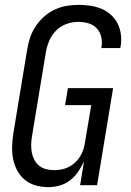

<svg xmlns="http://www.w3.org/2000/svg" viewBox="-20 -763 540 791"><path d="M180 8Q153 8 127.5 1Q102 -6 82.5 -22Q63 -38 51 -60.5Q39 -83 34 -108Q29 -133 30 -160.5Q31 -188 35 -214L92 -559Q96 -584 104 -608Q112 -632 126.5 -654Q141 -676 161 -694Q181 -712 204.5 -723Q228 -734 253 -738.5Q278 -743 303 -743Q327 -743 351.5 -739.5Q376 -736 397.5 -727Q419 -718 436.5 -702.5Q454 -687 464.5 -666Q475 -645 478 -621Q481 -597 477 -572Q476 -570 476 -568Q476 -566 475 -565H397Q398 -566 398 -567Q398 -568 398 -569Q402 -590 397 -611Q392 -632 378.5 -646.5Q365 -661 344.5 -667Q324 -673 303 -673Q279 -673 254.5 -664.5Q230 -656 211.5 -637.5Q193 -619 183 -595.5Q173 -572 169 -548L112 -203Q109 -186 108.5 -168.5Q108 -151 111 -135Q114 -119 121.5 -104.5Q129 -90 141.5 -80Q154 -70 170.5 -66Q187 -62 204 -62Q219 -62 234 -65Q249 -68 263 -75Q277 -82 289 -93Q301 -104 309.5 -117.5Q318 -131 323 -146Q328 -161 330 -176L356 -330H248L260 -400H446L380 0H310L326 -98Q316 -76 302 -55.5Q288 -35 268.5 -20Q249 -5 225.5 1.5Q202 8 180 8Z"/></svg>

Font: Iosevka Curly Oblique
Style: Regular
Weight: 400
Italic angle: -9°
Monospace: yes
Designer: Belleve Invis
Foundry: Belleve Invis
Version: Version 11.1.0; ttfautohint (v1.8.3)